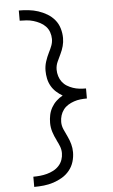

<svg xmlns="http://www.w3.org/2000/svg" viewBox="-64 -875 627 1069"><g transform="rotate(-5 250.0 -340.0)"><path d="M83 153Q110 153 137.5 150Q165 147 191 138.5Q217 130 240.5 116Q264 102 281.5 80.5Q299 59 307 32.5Q315 6 315 -21Q315 -44 309 -66Q303 -88 293 -109Q283 -130 273.5 -151Q264 -172 264 -194Q264 -213 269.5 -230.5Q275 -248 286 -262.5Q297 -277 312.5 -286.5Q328 -296 345.5 -302Q363 -308 381 -310Q399 -312 418 -312V-368Q399 -368 381 -370Q363 -372 345.5 -378Q328 -384 312.5 -393.5Q297 -403 286 -417.5Q275 -432 269.5 -450Q264 -468 264 -486Q264 -509 273.5 -530Q283 -551 293 -571.5Q303 -592 309 -614Q315 -636 315 -659Q315 -686 307 -713Q299 -740 281.5 -761Q264 -782 240.5 -796Q217 -810 191 -818.5Q165 -827 137.5 -830Q110 -833 83 -833V-776Q102 -776 121.5 -774.5Q141 -773 159.5 -767.5Q178 -762 195.5 -753Q213 -744 226.5 -730Q240 -716 246.5 -697Q253 -678 253 -659Q253 -640 246 -621.5Q239 -603 230 -586Q218 -562 210 -537Q202 -512 202 -486Q202 -464 206.5 -442Q211 -420 222 -400.5Q233 -381 249.5 -366Q266 -351 285 -340Q266 -330 249.5 -314.5Q233 -299 222 -279.5Q211 -260 206.5 -238.5Q202 -217 202 -194Q202 -168 210 -143Q218 -118 230 -95V-94Q239 -77 246 -59Q253 -41 253 -21Q253 -2 246.5 16.5Q240 35 226.5 49.5Q213 64 195.5 73Q178 82 159.5 87Q141 92 121.5 94Q102 96 83 96Z"/></g></svg>

Font: Iosevka SS09 Light
Style: Regular
Weight: 300
Monospace: yes
Designer: Belleve Invis
Foundry: Belleve Invis
Version: Version 5.2.1; ttfautohint (v1.8.3)